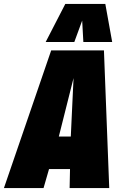

<svg xmlns="http://www.w3.org/2000/svg" viewBox="-62 -959 623 979"><path d="M-42 0 199 -702H468L495 0H293L295 -97H188L160 0ZM238 -263H299L313 -561ZM171 -745 271 -939H475L510 -745H363L357 -854L317 -745Z"/></svg>

Font: Georama Semi Condensed Black
Style: Italic
Weight: 900
Width: 4
Italic angle: -9°
Designer: Jean-Baptiste Levee
Foundry: Production Type
Version: Version 1.000